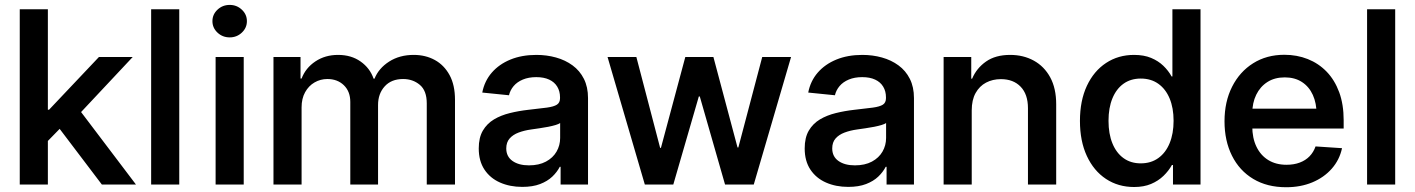

<svg xmlns="http://www.w3.org/2000/svg" viewBox="-20 -766 5873 797"><path d="M168.9 -170.9V-310.5H183.6L390.6 -529.3H530.8L288.1 -270.5H266.1ZM62 0V-727.5H178.7V0ZM402.8 0 217.8 -244.1 297.4 -326.2 544.4 0Z M724.1 -727.5V0H607.4V-727.5Z M875 0V-529.3H991.7V0ZM933.6 -610.8Q903.8 -610.8 882.8 -630.6Q861.8 -650.4 861.8 -678.2Q861.8 -706.1 882.8 -725.8Q903.8 -745.6 933.6 -745.6Q962.9 -745.6 983.9 -725.8Q1004.9 -706.1 1004.9 -678.2Q1004.9 -650.4 983.9 -630.6Q962.9 -610.8 933.6 -610.8Z M1115.2 0V-529.3H1227.5V-439.9H1231.9Q1248.5 -483.9 1289.1 -511Q1329.6 -538.1 1383.3 -538.1Q1438 -538.1 1476.8 -510.7Q1515.6 -483.4 1530.8 -439.5H1534.7Q1551.8 -482.4 1595.2 -510.3Q1638.7 -538.1 1697.3 -538.1Q1746.6 -538.1 1785.2 -516.8Q1823.7 -495.6 1846.2 -454.3Q1868.7 -413.1 1868.7 -351.6V0H1751.5V-336.9Q1751.5 -389.6 1722.7 -413.8Q1693.8 -438 1653.3 -438Q1604.5 -438 1576.9 -407.5Q1549.3 -377 1549.3 -330.1V0H1434.1V-342.8Q1434.1 -386.2 1407.5 -412.1Q1380.9 -438 1338.9 -438Q1310.1 -438 1285.6 -423.8Q1261.2 -409.7 1246.6 -383.3Q1231.9 -356.9 1231.9 -320.3V0Z M2147.9 9.8Q2096.7 9.8 2055.7 -8.3Q2014.6 -26.4 1991 -62Q1967.3 -97.7 1967.3 -149.9Q1967.3 -194.8 1984.4 -223.9Q2001.5 -252.9 2030.5 -270.3Q2059.6 -287.6 2096.4 -296.6Q2133.3 -305.7 2172.4 -310.1Q2221.2 -315.4 2250 -319.3Q2278.8 -323.2 2291.7 -331.5Q2304.7 -339.8 2304.7 -358.4V-361.8Q2304.7 -387.2 2293.2 -406.2Q2281.7 -425.3 2259.8 -435.5Q2237.8 -445.8 2206.1 -445.8Q2174.3 -445.8 2150.4 -435.8Q2126.5 -425.8 2112.1 -408.7Q2097.7 -391.6 2092.8 -370.6L1981.9 -381.8Q1991.2 -429.7 2021.5 -464.6Q2051.8 -499.5 2098.9 -518.8Q2146 -538.1 2206.5 -538.1Q2249.5 -538.1 2288.1 -527.3Q2326.7 -516.6 2356.7 -494.6Q2386.7 -472.7 2403.8 -438.7Q2420.9 -404.8 2420.9 -358.9V0H2307.1V-73.7H2303.7Q2292.5 -51.8 2272.5 -32.7Q2252.4 -13.7 2221.9 -2Q2191.4 9.8 2147.9 9.8ZM2175.8 -79.6Q2217.3 -79.6 2246.3 -95.2Q2275.4 -110.8 2290.3 -136.7Q2305.2 -162.6 2305.2 -193.4V-255.4Q2299.3 -251 2286.4 -247.1Q2273.4 -243.2 2255.9 -239.7Q2238.3 -236.3 2219.7 -233.6Q2201.2 -231 2184.6 -228.5Q2156.2 -224.6 2132.8 -215.8Q2109.4 -207 2095.5 -191.2Q2081.5 -175.3 2081.5 -149.9Q2081.5 -116.2 2107.4 -97.9Q2133.3 -79.6 2175.8 -79.6Z M2656.7 0 2502 -529.3H2621.6L2720.2 -152.3H2723.6L2824.7 -529.3H2941.4L3041.5 -153.8H3044.9L3144 -529.3H3263.7L3108.9 0H2989.7L2884.8 -365.7H2880.9L2774.9 0Z M3501 9.8Q3449.7 9.8 3408.7 -8.3Q3367.7 -26.4 3344 -62Q3320.3 -97.7 3320.3 -149.9Q3320.3 -194.8 3337.4 -223.9Q3354.5 -252.9 3383.5 -270.3Q3412.6 -287.6 3449.5 -296.6Q3486.3 -305.7 3525.4 -310.1Q3574.2 -315.4 3603 -319.3Q3631.8 -323.2 3644.8 -331.5Q3657.7 -339.8 3657.7 -358.4V-361.8Q3657.7 -387.2 3646.2 -406.2Q3634.8 -425.3 3612.8 -435.5Q3590.8 -445.8 3559.1 -445.8Q3527.3 -445.8 3503.4 -435.8Q3479.5 -425.8 3465.1 -408.7Q3450.7 -391.6 3445.8 -370.6L3335 -381.8Q3344.2 -429.7 3374.5 -464.6Q3404.8 -499.5 3451.9 -518.8Q3499 -538.1 3559.6 -538.1Q3602.5 -538.1 3641.1 -527.3Q3679.7 -516.6 3709.7 -494.6Q3739.7 -472.7 3756.8 -438.7Q3773.9 -404.8 3773.9 -358.9V0H3660.2V-73.7H3656.7Q3645.5 -51.8 3625.5 -32.7Q3605.5 -13.7 3575 -2Q3544.4 9.8 3501 9.8ZM3528.8 -79.6Q3570.3 -79.6 3599.4 -95.2Q3628.4 -110.8 3643.3 -136.7Q3658.2 -162.6 3658.2 -193.4V-255.4Q3652.3 -251 3639.4 -247.1Q3626.5 -243.2 3608.9 -239.7Q3591.3 -236.3 3572.8 -233.6Q3554.2 -231 3537.6 -228.5Q3509.3 -224.6 3485.8 -215.8Q3462.4 -207 3448.5 -191.2Q3434.6 -175.3 3434.6 -149.9Q3434.6 -116.2 3460.4 -97.9Q3486.3 -79.6 3528.8 -79.6Z M4013.7 -307.6V0H3897V-529.3H4011.7V-439L4015.6 -439.9Q4033.7 -482.9 4073 -510.5Q4112.3 -538.1 4173.3 -538.1Q4228 -538.1 4271.2 -514.4Q4314.5 -490.7 4339.4 -445.1Q4364.3 -399.4 4364.3 -333V0H4247.1V-316.9Q4247.1 -374.5 4216.8 -406Q4186.5 -437.5 4134.8 -437.5Q4100.6 -437.5 4073.2 -423.1Q4045.9 -408.7 4029.8 -379.9Q4013.7 -351.1 4013.7 -307.6Z M4688 10.3Q4621.6 10.3 4570.8 -23.4Q4520 -57.1 4491.5 -118.7Q4462.9 -180.2 4462.9 -264.2Q4462.9 -348.1 4491.7 -409.7Q4520.5 -471.2 4571.3 -504.6Q4622.1 -538.1 4687.5 -538.1Q4728.5 -538.1 4758.3 -525.6Q4788.1 -513.2 4809.1 -492.9Q4830.1 -472.7 4843.3 -448.7H4846.7V-727.5H4963.4V0H4849.1V-81.1H4844.7Q4831.1 -56.6 4809.6 -35.9Q4788.1 -15.1 4758.1 -2.4Q4728 10.3 4688 10.3ZM4715.3 -87.9Q4757.8 -87.9 4788.3 -109.9Q4818.8 -131.8 4835.2 -171.6Q4851.6 -211.4 4851.6 -264.6Q4851.6 -317.9 4835.2 -357.2Q4818.8 -396.5 4788.3 -418.2Q4757.8 -439.9 4715.3 -439.9Q4673.8 -439.9 4643.8 -418.5Q4613.8 -397 4597.7 -357.7Q4581.5 -318.4 4581.5 -264.6Q4581.5 -210.4 4597.7 -170.9Q4613.8 -131.3 4643.8 -109.6Q4673.8 -87.9 4715.3 -87.9Z M5318.8 11.2Q5239.7 11.2 5182.4 -23.2Q5125 -57.6 5094 -119.6Q5063 -181.6 5063 -262.7Q5063 -343.8 5094.5 -406Q5126 -468.3 5181.9 -503.4Q5237.8 -538.6 5311.5 -538.6Q5363.8 -538.6 5408.7 -520.8Q5453.6 -502.9 5487.1 -468.3Q5520.5 -433.6 5539.1 -383.1Q5557.6 -332.5 5557.6 -267.1V-232.4H5116.2V-314.9H5498.5L5445.3 -291Q5445.3 -337.4 5429.7 -371.8Q5414.1 -406.2 5384.5 -425.5Q5355 -444.8 5313 -444.8Q5271 -444.8 5241 -425.5Q5210.9 -406.2 5194.6 -372.6Q5178.2 -338.9 5178.2 -295.4V-242.2Q5178.2 -192.9 5195.6 -157Q5212.9 -121.1 5244.6 -101.6Q5276.4 -82 5320.3 -82Q5351.1 -82 5375.2 -91.1Q5399.4 -100.1 5416 -117.2Q5432.6 -134.3 5440.9 -158.2L5550.8 -150.9Q5540.5 -102.5 5508.3 -65.9Q5476.1 -29.3 5427.5 -9Q5378.9 11.2 5318.8 11.2Z M5771.5 -727.5V0H5654.8V-727.5Z"/></svg>

Font: Inter Cardless Tabular Medium
Style: Regular
Weight: 500
Designer: Rasmus Andersson
Foundry: rsms
Version: Version 4.000;git-4fc901f